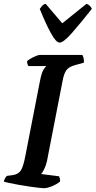

<svg xmlns="http://www.w3.org/2000/svg" viewBox="-33 -994 505 1014"><path d="M198 0Q191 0 169.5 -2.5Q148 -5 120.5 -9Q93 -13 65.5 -18Q38 -23 16.5 -27.5Q-5 -32 -13 -35Q-11 -44 -6 -52.5Q-1 -61 3 -65L33 -69Q63 -73 76.5 -93Q90 -113 101 -171L178 -566Q187 -612 198 -628Q209 -644 212 -645H117Q115 -648 112.5 -654.5Q110 -661 110 -671Q117 -678 130.5 -685.5Q144 -693 157.5 -698.5Q171 -704 177 -704H402Q405 -699 408 -688Q411 -677 410 -663L363 -650Q330 -641 317 -622.5Q304 -604 297 -564L215 -143Q209 -118 200 -100Q191 -82 184 -75L279 -63Q281 -59 283 -51.5Q285 -44 284 -35Q267 -21 241.5 -10.5Q216 0 198 0ZM282 -769Q263 -769 235.5 -819.5Q208 -870 177 -947Q182 -954 189 -962.5Q196 -971 208 -974L296 -871L424 -974Q435 -970 442.5 -962Q450 -954 452 -947Q391 -870 346.5 -819.5Q302 -769 282 -769Z"/></svg>

Font: Texturina 72pt 72pt Regular
Style: Bold Italic
Weight: 700
Italic angle: -11°
Designer: Guillermo Torres Carreño
Foundry: Omnibus-Type
Version: Version 1.002; ttfautohint (v1.8.3)